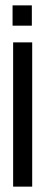

<svg xmlns="http://www.w3.org/2000/svg" viewBox="-20 -620 162 715"><path d="M28.9 -462.2H99.9V75H28.9ZM26.8 -524.4V-600H98.6V-524.4Z"/></svg>

Font: Anybody UltraCondensed Thin
Style: Regular
Weight: 100
Width: 1
Designer: Tyler Finck
Foundry: Etcetera Type Company
Version: Version 1.110